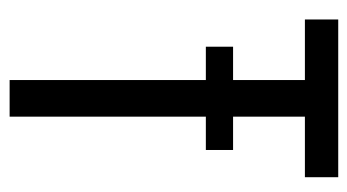

<svg xmlns="http://www.w3.org/2000/svg" viewBox="-186 -554 740 409"><g transform="rotate(90 184.5 -350.0)"><path d="M300 -476V-418H229V0H151V-418H80V-476H151V-629H22V-700H358V-629H229V-476Z"/></g></svg>

Font: Bebas Neue Regular
Style: Regular
Weight: 400
Designer: Ryoichi Tsunekawa & LGV (GE)
Foundry: Free Software Foundation, Inc.
Version: Version 1.003 August 13, 2016